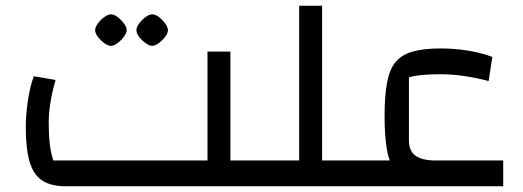

<svg xmlns="http://www.w3.org/2000/svg" viewBox="-20 -650 1826 670"><path d="M784 0V-90H884V0ZM210 0Q158 0 127.5 -20Q97 -40 83.5 -85Q70 -130 70 -206Q70 -251 77.5 -300Q85 -349 98 -384L174 -371Q162 -330 156 -292.5Q150 -255 150 -222Q150 -181 153.5 -149.5Q157 -118 166 -90H704V-470H784V0ZM884 0V-90Q896 -90 900 -78Q904 -66 904 -45Q904 -24 900 -12Q896 0 884 0ZM367 -490Q357 -490 344 -499.5Q331 -509 321.5 -521.5Q312 -534 312 -545Q312 -555 321.5 -568Q331 -581 344 -590.5Q357 -600 367 -600Q378 -600 390.5 -590.5Q403 -581 412.5 -568Q422 -555 422 -545Q422 -535 412.5 -522Q403 -509 390 -499.5Q377 -490 367 -490ZM511 -490Q501 -490 488 -499.5Q475 -509 465.5 -521.5Q456 -534 456 -545Q456 -555 465.5 -568Q475 -581 488 -590.5Q501 -600 511 -600Q522 -600 534.5 -590.5Q547 -581 556.5 -568Q566 -555 566 -545Q566 -535 556.5 -522Q547 -509 534 -499.5Q521 -490 511 -490Z M1104 0V-90H1204V0ZM884 0V-90H1024V-630H1104V0ZM884 0Q872 0 868 -12Q864 -24 864 -45Q864 -66 868 -78Q872 -90 884 -90ZM1204 0V-90Q1216 -90 1220 -78Q1224 -66 1224 -45Q1224 -24 1220 -12Q1216 0 1204 0Z M1518 0Q1458 0 1420.5 -12Q1383 -24 1361 -51.5Q1339 -79 1330.5 -126.5Q1322 -174 1322 -245Q1322 -315 1330.5 -361Q1339 -407 1360 -433Q1381 -459 1420 -470Q1459 -481 1519 -481Q1550 -481 1583 -477.5Q1616 -474 1646 -467Q1676 -460 1698 -451L1685 -367Q1641 -379 1598 -385Q1555 -391 1516 -391Q1483 -391 1455 -388.5Q1427 -386 1407 -380V-164Q1406 -124 1429.5 -107Q1453 -90 1500 -90H1736V0ZM1204 0V-90H1441L1518 0ZM1204 0Q1192 0 1188 -12Q1184 -24 1184 -45Q1184 -66 1188 -78Q1192 -90 1204 -90Z"/></svg>

Font: Changa ExtraLight
Style: Regular
Weight: 400
Version: Version 3.002; ttfautohint (v1.8.2)